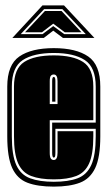

<svg xmlns="http://www.w3.org/2000/svg" viewBox="-20 -683 395 714"><path d="M180 11Q120 11 82 -3.5Q44 -18 25.5 -58Q7 -98 7 -176V-361Q7 -442 52 -473Q97 -504 180 -504Q263 -504 308 -473Q353 -442 353 -361V-176Q353 -98 334 -58Q315 -18 277 -3.5Q239 11 180 11ZM180 -7Q234 -7 268.5 -20Q303 -33 319.5 -69.5Q336 -106 336 -176V-204H186V-115Q186 -104 184.5 -100.5Q183 -97 180 -97Q174 -97 174 -115V-227H336V-361Q336 -433 295.5 -459.5Q255 -486 180 -486Q105 -486 64.5 -459.5Q24 -433 24 -361V-176Q24 -106 40.5 -69.5Q57 -33 92 -20Q127 -7 180 -7ZM180 -16Q129 -16 96 -28.5Q63 -41 47.5 -75.5Q32 -110 32 -176V-361Q32 -428 70 -452.5Q108 -477 180 -477Q251 -477 289 -452.5Q327 -428 327 -361V-236H165V-115Q165 -99 169 -93.5Q173 -88 180 -88Q194 -88 194 -115V-195H327V-176Q327 -110 311.5 -75.5Q296 -41 263.5 -28.5Q231 -16 180 -16ZM165 -296H194V-381Q194 -406 180 -406Q173 -406 169 -401Q165 -396 165 -381ZM174 -305V-382Q174 -397 180 -397Q186 -397 186 -382V-305ZM138 -663H218L331 -542H214L178 -569L143 -542H26ZM57 -556H138L178 -586L219 -556H299L212 -649H144ZM73 -563 147 -642H209L283 -563H221L178 -595L136 -563Z"/></svg>

Font: Alumni Sans Collegiate One SC
Style: Regular
Weight: 400
Designer: Robert E. Leuschke
Foundry: Robert E. Leuschke
Version: Version 1.100